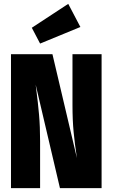

<svg xmlns="http://www.w3.org/2000/svg" viewBox="-20 -976 584 996"><path d="M507 0H291L165 -537L168 -513Q177 -444 182.5 -381.5Q188 -319 188 -244V0H37V-695H252L379 -156Q368 -228 362 -290.5Q356 -353 356 -431V-695H507ZM397 -836 188 -750 145 -832 334 -956Z"/></svg>

Font: Fira Sans Compressed ExtraBold
Style: Regular
Weight: 800
Width: 1
Designer: bBox Type GmbH & Carrois Corporate GbR & Edenspiekermann AG
Foundry: bBox Type GmbH & Carrois Corporate GbR & Edenspiekermann AG
Version: Version 4.301